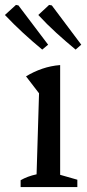

<svg xmlns="http://www.w3.org/2000/svg" viewBox="-53 -762 354 782"><path d="M31 0V-28Q45 -36 61 -42Q77 -48 96 -52L106 -382L53 -451Q84 -470 119 -482Q154 -494 192 -497V-50L262 -30V0ZM119 -560Q79 -593 41 -628Q3 -663 -33 -701L12 -742L22 -740L143 -580ZM255 -560Q215 -593 176.5 -628Q138 -663 103 -701L147 -742L158 -740L278 -580Z"/></svg>

Font: Piazzolla 24pt Medium
Style: Regular
Weight: 500
Designer: Juan Pablo del Peral
Foundry: Huerta Tipografica
Version: Version 2.005